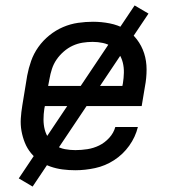

<svg xmlns="http://www.w3.org/2000/svg" viewBox="-20 -618 640 706"><path d="M257 8Q233 8 210 5Q187 2 165.5 -5.5Q144 -13 126 -25.5Q108 -38 94 -55Q80 -72 71.5 -93Q63 -114 59 -136.5Q55 -159 56.5 -182.5Q58 -206 62 -230L80 -340Q85 -367 94.5 -394Q104 -421 121 -445Q138 -469 161.5 -488Q185 -507 212 -518.5Q239 -530 267 -534Q295 -538 322 -538Q353 -538 383.5 -532Q414 -526 439.5 -511.5Q465 -497 483 -473.5Q501 -450 510 -422Q519 -394 519 -362.5Q519 -331 513 -300L501 -228H145L143 -218Q140 -198 140 -178.5Q140 -159 144.5 -141.5Q149 -124 159.5 -108.5Q170 -93 185 -83Q200 -73 219 -69.5Q238 -66 257 -66Q279 -66 301.5 -69.5Q324 -73 344.5 -83Q365 -93 381.5 -111Q398 -129 404 -151H487Q478 -114 455 -82Q432 -50 399.5 -29Q367 -8 330 0Q293 8 257 8ZM157 -302H430L432 -312Q435 -331 435.5 -350.5Q436 -370 431.5 -388Q427 -406 417 -421Q407 -436 392 -446Q377 -456 358.5 -460Q340 -464 321 -464Q302 -464 283.5 -461Q265 -458 247.5 -450Q230 -442 214.5 -428.5Q199 -415 188 -399Q177 -383 171 -364.5Q165 -346 162 -328ZM100 68 49 38 475 -598 526 -568Z"/></svg>

Font: Iosevka Curly Extended Oblique
Style: Regular
Weight: 400
Width: 7
Italic angle: -9°
Monospace: yes
Designer: Belleve Invis
Foundry: Belleve Invis
Version: Version 11.1.0; ttfautohint (v1.8.3)